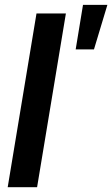

<svg xmlns="http://www.w3.org/2000/svg" viewBox="-20 -784 470 804"><path d="M255.9 -727.5 135.3 0H12.2L132.8 -727.5ZM296.9 -577.1 327.6 -763.7H429.7L373.5 -577.1Z"/></svg>

Font: Inter Display SemiBold
Style: Italic
Weight: 600
Italic angle: -9.39999°
Designer: Rasmus Andersson
Foundry: rsms
Version: Version 4.000;git-a52131595